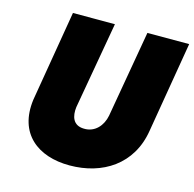

<svg xmlns="http://www.w3.org/2000/svg" viewBox="-107 -810 970 959"><g transform="rotate(15 377.5 -330.0)"><path d="M154 -700 75 -230C51 -50 170 40 334 40C504 40 647 -50 676 -230L755 -700H539L461 -251C451 -199 414 -154 356 -156C299 -157 286 -202 292 -250L371 -700Z"/></g></svg>

Font: Jost* Black
Style: Italic
Weight: 900
Italic angle: -10°
Version: Version 3.7